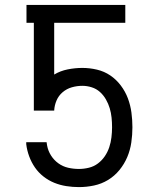

<svg xmlns="http://www.w3.org/2000/svg" viewBox="-20 -755 640 783"><path d="M302 8Q276 8 250.5 4Q225 0 201.5 -9.5Q178 -19 157.5 -35Q137 -51 122.5 -72Q108 -93 99 -117.5Q90 -142 87 -167V-175H170L172 -162Q176 -140 188 -121Q200 -102 218 -89Q236 -76 257.5 -71Q279 -66 302 -66Q322 -66 342.5 -71Q363 -76 379.5 -88.5Q396 -101 407.5 -118Q419 -135 425.5 -154.5Q432 -174 434.5 -195Q437 -216 437 -236Q437 -256 435 -275.5Q433 -295 427.5 -313.5Q422 -332 412 -349.5Q402 -367 387.5 -380Q373 -393 354 -399Q335 -405 316 -405Q294 -405 273 -399Q252 -393 235.5 -379Q219 -365 210.5 -345Q202 -325 201 -304H118V-662H88V-735H491V-662H201V-451Q226 -466 256 -472Q286 -478 316 -478Q346 -478 375.5 -471Q405 -464 429.5 -447.5Q454 -431 472.5 -406.5Q491 -382 501.5 -354Q512 -326 516 -296Q520 -266 520 -236Q520 -205 515.5 -174Q511 -143 499 -114.5Q487 -86 467 -61.5Q447 -37 420.5 -21Q394 -5 363.5 1.5Q333 8 302 8Z"/></svg>

Font: Iosevka Fixed Extended
Style: Regular
Weight: 400
Width: 7
Monospace: yes
Designer: Belleve Invis
Foundry: Belleve Invis
Version: Version 24.1.1; ttfautohint (v1.8.4)